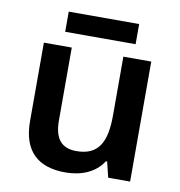

<svg xmlns="http://www.w3.org/2000/svg" viewBox="-80 -771 801 854"><g transform="rotate(10 321.0 -343.5)"><path d="M480 -697H162V-606H480ZM562 -542H436V-277C436 -158 404 -92 303 -92C234 -92 203 -132 203 -213V-542H77V-188C77 -50 149 10 271 10C339 10 405 -14 440 -70H446L463 0H562Z"/></g></svg>

Font: Noto Sans Bengali SemiBold
Style: Regular
Weight: 600
Designer: Jelle Bosma - Monotype Design Team
Foundry: Monotype Imaging Inc.
Version: Version 2.003